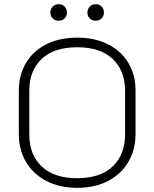

<svg xmlns="http://www.w3.org/2000/svg" viewBox="-20 -889 738 918"><path d="M70 -247V-456Q70 -530 104 -587.5Q138 -645 201 -677Q264 -709 349 -709Q434 -709 497 -677Q560 -645 594 -587.5Q628 -530 628 -456V-247Q628 -173 593.5 -114.5Q559 -56 496 -23.5Q433 9 349 9Q265 9 202 -23.5Q139 -56 104.5 -114.5Q70 -173 70 -247ZM578 -247V-455Q578 -551 519 -607Q460 -663 349 -663Q238 -663 179 -607Q120 -551 120 -455V-247Q120 -150 179 -93.5Q238 -37 349 -37Q460 -37 519 -93.5Q578 -150 578 -247ZM221 -829Q221 -846 232 -857.5Q243 -869 261 -869Q278 -869 289 -857.5Q300 -846 300 -829Q300 -812 289 -801Q278 -790 261 -790Q243 -790 232 -801Q221 -812 221 -829ZM398 -829Q398 -846 409 -857.5Q420 -869 438 -869Q455 -869 466 -857.5Q477 -846 477 -829Q477 -812 466 -801Q455 -790 438 -790Q420 -790 409 -801Q398 -812 398 -829Z"/></svg>

Font: K2D Thin
Style: Regular
Weight: 100
Designer: Katatrad Aksorn Co.,Ltd.
Foundry: Cadson Demak Co.,Ltd.
Version: Version 1.000; ttfautohint (v1.6)